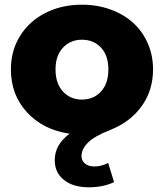

<svg xmlns="http://www.w3.org/2000/svg" viewBox="-20 -571 706 827"><path d="M363.8 235.8Q294.9 235.8 255.4 204.1Q215.8 172.4 215.8 119.1Q215.8 51.8 279.8 4.9Q167 -11.2 96.9 -86.7Q26.9 -162.1 26.9 -272Q26.9 -352.5 66.4 -416.3Q106 -480 175.8 -515.4Q245.6 -550.8 333 -550.8Q399.4 -550.8 456.3 -530Q513.2 -509.3 553.5 -472.7Q593.8 -436 616.5 -384.3Q639.2 -332.5 639.2 -272Q639.2 -181.6 590.3 -113.8Q541.5 -45.9 457 -12.2Q386.2 15.6 358.6 43.5Q331.1 71.3 331.1 101.1Q331.1 120.6 345.7 133.3Q360.4 146 387.2 146Q416.5 146 445.8 130.9L471.2 212.9Q453.1 223.1 423.3 229.5Q393.6 235.8 363.8 235.8ZM333 -142.1Q383.3 -142.1 415 -176.8Q446.8 -211.4 446.8 -272Q446.8 -332 415 -366Q383.3 -399.9 333 -399.9Q283.2 -399.9 251.2 -365.7Q219.2 -331.5 219.2 -272Q219.2 -211.4 251.2 -176.8Q283.2 -142.1 333 -142.1Z"/></svg>

Font: Montserrat ExtraBold
Style: Regular
Weight: 800
Designer: Julieta Ulanovsky
Foundry: Julieta Ulanovsky
Version: Version 9.000